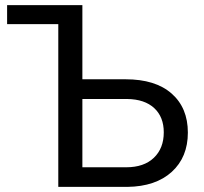

<svg xmlns="http://www.w3.org/2000/svg" viewBox="-20 -731 799 751"><path d="M7.8 -710.9H302.2V-420.9H471.2Q587.9 -420.9 651.4 -365Q714.8 -309.1 714.8 -212.4Q714.8 -116.2 651.9 -58.8Q588.9 -1.5 478.5 0H208V-636.7H7.8ZM302.2 -343.8V-76.7H473.6Q543 -76.7 581.8 -113.8Q620.6 -150.9 620.6 -213.4Q620.6 -273.4 583.3 -308.1Q545.9 -342.8 477.5 -343.8Z"/></svg>

Font: Roboto
Style: Regular
Weight: 400
Designer: Google
Version: Version 2.001047; 2015